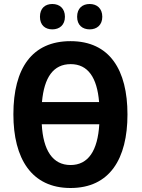

<svg xmlns="http://www.w3.org/2000/svg" viewBox="-20 -931 713 961"><path d="M180 -847C180 -805 206 -784 242 -784C278 -784 305 -806 305 -847C305 -889 278 -911 242 -911C206 -911 180 -890 180 -847ZM366 -847C366 -805 393 -784 429 -784C465 -784 492 -806 492 -847C492 -889 465 -911 429 -911C393 -911 366 -890 366 -847ZM618 -358C618 -581 529 -725 333 -725C141 -725 47 -590 47 -359C47 -137 138 10 333 10C529 10 618 -136 618 -358ZM334 -610C420 -610 466 -543 476 -420H190C201 -544 247 -610 334 -610ZM333 -105C244 -105 196 -178 189 -309H477C469 -177 422 -105 333 -105Z"/></svg>

Font: Noto Sans Display SemiCondensed
Style: Bold
Weight: 700
Width: 4
Designer: Monotype Design Team
Foundry: Monotype Imaging Inc.
Version: Version 1.900